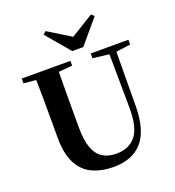

<svg xmlns="http://www.w3.org/2000/svg" viewBox="-173 -1124 1169 1279"><g transform="rotate(-20 411.5 -484.5)"><path d="M295 -987 495 -864H417L618 -988L637 -969L495 -801H417L275 -969ZM414 19Q330 19 265 -10.5Q200 -40 164 -109Q128 -178 128 -293V-403Q128 -488 127.5 -573.5Q127 -659 124 -744H286Q285 -659 284.5 -574Q284 -489 284 -403V-308Q284 -217 304.5 -162Q325 -107 364.5 -82.5Q404 -58 461 -58Q551 -58 599 -117.5Q647 -177 646 -314L642 -744H692L689 -309Q687 -140 617 -60.5Q547 19 414 19ZM38 -710V-744H383V-710L223 -696H195ZM527 -710V-744H794V-710L682 -695H652Z"/></g></svg>

Font: Noto Serif TC ExtraBold
Style: Regular
Weight: 800
Designer: Ryoko NISHIZUKA 西塚涼子 (kana & ideographs); Frank Grießhammer (Latin, Greek & Cyrillic); Wenlong ZHANG 张文龙 (bopomofo); San
Foundry: Adobe
Version: Version 2.002-H1;hotconv 1.1.0;makeotfexe 2.6.0